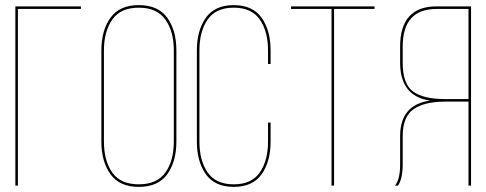

<svg xmlns="http://www.w3.org/2000/svg" viewBox="-20 -725 1900 750"><path d="M296 -690H50V0H40V-700H296Z M376 -172V-528Q376 -606 411.5 -655.5Q447 -705 522 -705Q598 -705 633.5 -655.5Q669 -606 669 -528V-172Q669 -94 633.5 -44.5Q598 5 522 5Q447 5 411.5 -44.5Q376 -94 376 -172ZM386 -528V-172Q386 -97 418.5 -51Q451 -5 522 -5Q593 -5 626 -51Q659 -97 659 -172V-528Q659 -602 626 -648.5Q593 -695 522 -695Q451 -695 418.5 -648.5Q386 -602 386 -528Z M1037 -528V-475H1027V-528Q1027 -602 995 -648.5Q963 -695 893 -695Q823 -695 791 -648.5Q759 -602 759 -528V-172Q759 -98 791 -51.5Q823 -5 893 -5Q963 -5 995 -51.5Q1027 -98 1027 -172V-246H1037V-172Q1037 -94 1002 -44.5Q967 5 893 5Q819 5 784 -44.5Q749 -94 749 -172V-528Q749 -606 784 -655.5Q819 -705 893 -705Q967 -705 1002 -655.5Q1037 -606 1037 -528Z M1285 0H1275V-690H1117V-700H1443V-690H1285Z M1810 -328H1718Q1638 -328 1595.5 -298.5Q1553 -269 1553 -193V-83Q1553 -28 1535 0H1523Q1543 -25 1543 -83V-193Q1543 -316 1660 -332Q1543 -349 1543 -480V-543Q1543 -700 1685 -700H1820V0H1810ZM1810 -690H1685Q1553 -690 1553 -543V-480Q1553 -398 1593 -368Q1633 -338 1718 -338H1810Z"/></svg>

Font: Bebas Neue Thin
Style: Regular
Weight: 200
Designer: Ryoichi Tsunekawa
Foundry: Ryoichi Tsunekawa
Version: Version 1.003;PS 001.003;hotconv 1.0.70;makeotf.lib2.5.58329